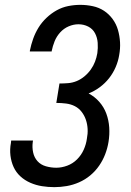

<svg xmlns="http://www.w3.org/2000/svg" viewBox="-20 -763 540 791"><path d="M204 8Q178 8 153 4Q128 0 105 -10Q82 -20 64 -36.5Q46 -53 36 -75Q26 -97 23 -122.5Q20 -148 25 -174L26 -184H116L115 -178Q112 -156 116.5 -135Q121 -114 134.5 -99Q148 -84 169 -78Q190 -72 212 -72Q234 -72 257 -80.5Q280 -89 297.5 -106.5Q315 -124 325 -146.5Q335 -169 338 -192Q342 -212 341 -231.5Q340 -251 334 -269Q328 -287 316.5 -302Q305 -317 288.5 -325.5Q272 -334 252 -336.5Q232 -339 212 -339L225 -419Q243 -419 261 -420.5Q279 -422 296 -429Q313 -436 328 -448.5Q343 -461 354 -476.5Q365 -492 371.5 -509Q378 -526 381 -544Q384 -565 382.5 -586.5Q381 -608 371.5 -626Q362 -644 343.5 -653.5Q325 -663 303 -663Q283 -663 263 -654.5Q243 -646 228 -629.5Q213 -613 205 -593Q197 -573 193 -553V-551H103V-554Q108 -579 116.5 -603Q125 -627 138.5 -649Q152 -671 171.5 -689.5Q191 -708 213.5 -720.5Q236 -733 261 -738Q286 -743 311 -743Q337 -743 362.5 -737.5Q388 -732 408.5 -718.5Q429 -705 444 -684.5Q459 -664 466 -639.5Q473 -615 474.5 -589Q476 -563 471 -536Q467 -511 456.5 -486.5Q446 -462 429.5 -441Q413 -420 391.5 -404Q370 -388 345 -378Q370 -365 389 -343.5Q408 -322 418 -295Q428 -268 430 -238Q432 -208 427 -178Q423 -153 413.5 -128Q404 -103 388.5 -80.5Q373 -58 352 -40.5Q331 -23 306 -12Q281 -1 255 3.5Q229 8 204 8Z"/></svg>

Font: Iosevka Medium
Style: Italic
Weight: 500
Italic angle: -9°
Monospace: yes
Designer: Belleve Invis
Foundry: Belleve Invis
Version: Version 32.5.0; ttfautohint (v1.8.4)